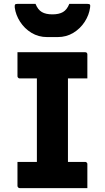

<svg xmlns="http://www.w3.org/2000/svg" viewBox="-20 -969 540 989"><path d="M330 -85H166L170 -131Q170 -147 170 -168Q170 -189 170 -205Q170 -256 170 -307Q170 -358 170 -409.5Q170 -461 170 -512.5Q170 -564 170 -615H334L330 -569Q330 -553 330 -532.5Q330 -512 330 -495Q330 -444 330 -392.5Q330 -341 330 -289.5Q330 -238 330 -187Q330 -136 330 -85ZM430 0H81Q79 0 77 -1Q75 -2 73.5 -3.5Q72 -5 71 -7Q70 -9 70 -11Q70 -33 70 -53Q70 -73 70 -93Q70 -113 70 -135H419Q422 -135 424.5 -133.5Q427 -132 428.5 -129.5Q430 -127 430 -124Q430 -102 430 -82Q430 -62 430 -42Q430 -22 430 0ZM70 -700H419Q424 -700 427 -697Q430 -694 430 -689Q430 -673 430 -657.5Q430 -642 430 -627Q430 -612 430 -597Q430 -582 430 -565H81Q77 -565 73.5 -568.5Q70 -572 70 -576Q70 -593 70 -608Q70 -623 70 -638Q70 -653 70 -668.5Q70 -684 70 -700ZM337 -949Q360 -949 383.5 -949Q407 -949 430 -949Q440 -949 443 -945.5Q446 -942 444 -930Q439 -892 416.5 -857Q394 -822 358 -800Q322 -778 277 -778H223Q178 -778 142 -800Q106 -822 83.5 -857Q61 -892 56 -930Q55 -942 57.5 -945.5Q60 -949 70 -949Q93 -949 116.5 -949Q140 -949 163 -949Q175 -919 195.5 -907Q216 -895 250 -895Q284 -895 304.5 -907Q325 -919 337 -949Z"/></svg>

Font: Recursive ExtraBold
Style: Regular
Weight: 800
Version: Version 1.085